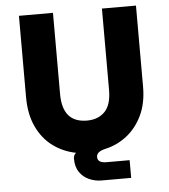

<svg xmlns="http://www.w3.org/2000/svg" viewBox="-58 -759 848 961"><g transform="rotate(-5 366.5 -278.5)"><path d="M562 150H413Q381 150 351.5 137Q322 124 303.5 97.5Q285 71 285 30Q285 11 298 1Q233 -12 182.5 -49.5Q132 -87 102.5 -149.5Q73 -212 73 -299V-707H244V-299Q244 -155 367 -155Q423 -155 456.5 -189Q490 -223 490 -299V-707H661V-299Q661 -216 631.5 -155Q602 -94 553.5 -56.5Q505 -19 446 -6Q401 4 401 31Q401 61 446 61H562Z"/></g></svg>

Font: Ulagadi Sans
Style: Bold
Weight: 700
Designer: Ninad Kale (Devanagari), Jonny Pinhorn (Latin)
Foundry: Indian Type Foundry
Version: Version 3.01;March 29, 2020;FontCreator 12.0.0.2522 64-bit; 